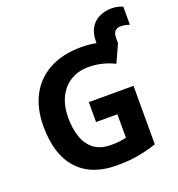

<svg xmlns="http://www.w3.org/2000/svg" viewBox="-155 -1006 1058 1142"><g transform="rotate(-20 374.0 -434.5)"><path d="M678 -879Q701 -879 720 -874Q739 -869 748 -864V-750Q740 -753 725 -756.5Q710 -760 693 -760Q670 -760 657 -747Q644 -734 644 -704V-671L593 -559Q560 -576 518 -587Q476 -598 430 -598Q364 -598 315.5 -568Q267 -538 240.5 -483.5Q214 -429 214 -355Q214 -285 233 -231Q252 -177 293 -146.5Q334 -116 400 -116Q432 -116 454.5 -119Q477 -122 496 -126V-275H361V-401H644V-31Q588 -12 527.5 -1Q467 10 390 10Q230 10 144 -84Q58 -178 58 -358Q58 -470 101.5 -552Q145 -634 228 -679Q311 -724 431 -724Q479 -724 524 -715V-724Q524 -778 545 -812Q566 -846 601 -862.5Q636 -879 678 -879Z"/></g></svg>

Font: Noto IKEA Latin
Style: Bold
Weight: 700
Designer: Monotype Design Team
Foundry: Monotype Imaging Inc.
Version: Version 1.0